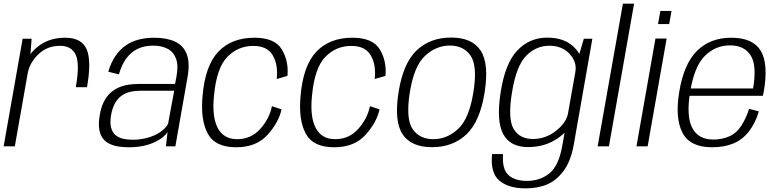

<svg xmlns="http://www.w3.org/2000/svg" viewBox="-26 -805 4274 1056"><path d="M391 -325.5H452.5Q478 -468.5 451 -533Q424 -597.5 332 -597.5Q241 -597.5 179 -546.2Q117 -495 104.5 -423L126 -400.5Q136.5 -459.5 184.8 -506.2Q233 -553 304.5 -553Q368 -553 390.8 -503Q413.5 -453 391 -325.5ZM-6 0H55.5L138.5 -470.5L148 -592H98.5Z M681.5 5Q728 5 764.5 -3.2Q801 -11.5 828 -24.8Q855 -38 872 -52.5Q889 -67 895.5 -79.5L886.5 0H938.5L1005.5 -381Q1019.5 -460 1001 -507.5Q982.5 -555 936.5 -576.2Q890.5 -597.5 822 -597.5Q776 -597.5 736.5 -587.2Q697 -577 664.8 -554.5Q632.5 -532 608.5 -496.5Q584.5 -461 569.5 -410.5L628 -396Q644 -452 671 -486.8Q698 -521.5 734.2 -537.8Q770.5 -554 815 -554Q863.5 -554 896.2 -536.5Q929 -519 942.5 -481.5Q956 -444 944.5 -383.5L937 -343.5H739.5Q710 -343.5 681.5 -339.2Q653 -335 627.5 -324Q602 -313 580.8 -293.5Q559.5 -274 544.5 -244Q529.5 -214 522.5 -171Q515 -127 519.5 -96.2Q524 -65.5 538.2 -45.8Q552.5 -26 574.5 -15Q596.5 -4 623.8 0.5Q651 5 681.5 5ZM701.5 -36.5Q673.5 -36.5 649.5 -42.2Q625.5 -48 608.5 -62.8Q591.5 -77.5 584.8 -104.2Q578 -131 585 -172.5Q592.5 -214 608.2 -240.2Q624 -266.5 646.2 -281Q668.5 -295.5 694.2 -300.8Q720 -306 747 -306H932L898.5 -124.5Q890.5 -108.5 873.2 -92.8Q856 -77 830.5 -64.2Q805 -51.5 772.5 -44Q740 -36.5 701.5 -36.5Z M1272.5 5Q1384 5 1445.5 -63.5Q1507 -132 1522.5 -203.5L1469.5 -221Q1456.5 -153.5 1405.8 -96.5Q1355 -39.5 1278.5 -39.5Q1204 -39.5 1171.5 -101.2Q1139 -163 1151 -279Q1165 -430.5 1223.8 -491.5Q1282.5 -552.5 1367.5 -552.5Q1444 -552.5 1474.2 -500.5Q1504.5 -448.5 1496 -370.5L1555 -387.5Q1562.5 -469.5 1523.8 -533.5Q1485 -597.5 1373.5 -597.5Q1248 -597.5 1175 -520.8Q1102 -444 1088 -276.5Q1076 -146 1116.5 -70.5Q1157 5 1272.5 5Z M1811.5 5Q1923 5 1984.5 -63.5Q2046 -132 2061.5 -203.5L2008.5 -221Q1995.5 -153.5 1944.8 -96.5Q1894 -39.5 1817.5 -39.5Q1743 -39.5 1710.5 -101.2Q1678 -163 1690 -279Q1704 -430.5 1762.8 -491.5Q1821.5 -552.5 1906.5 -552.5Q1983 -552.5 2013.2 -500.5Q2043.5 -448.5 2035 -370.5L2094 -387.5Q2101.5 -469.5 2062.8 -533.5Q2024 -597.5 1912.5 -597.5Q1787 -597.5 1714 -520.8Q1641 -444 1627 -276.5Q1615 -146 1655.5 -70.5Q1696 5 1811.5 5Z M2350.5 4.5Q2465 4.5 2539.8 -66.5Q2614.5 -137.5 2639.5 -297.5Q2664.5 -456 2617.2 -527.2Q2570 -598.5 2455.5 -598.5Q2340 -598.5 2265.5 -527.8Q2191 -457 2166 -297.5Q2141 -138.5 2188 -67Q2235 4.5 2350.5 4.5ZM2357.5 -39.5Q2281.5 -39.5 2243.2 -95.5Q2205 -151.5 2228 -297Q2251 -441.5 2311.8 -498Q2372.5 -554.5 2448.5 -554.5Q2524 -554.5 2562.5 -498.5Q2601 -442.5 2577.5 -297Q2554.5 -152.5 2493.8 -96Q2433 -39.5 2357.5 -39.5Z M2864 231Q2932 231 2983.2 209.2Q3034.5 187.5 3073.8 134.8Q3113 82 3129.5 -8L3232 -592H3185L3149 -468.5L3066.5 -3.5Q3047.5 106 2996.2 148Q2945 190 2871.5 190Q2827 190 2795.2 174.8Q2763.5 159.5 2750.2 128.2Q2737 97 2740.5 42.5H2680.5Q2670 146.5 2721 188.8Q2772 231 2864 231ZM2878.5 4Q2970 4 3039.5 -43Q3109 -90 3117.5 -140.5L3098.5 -183.5Q3089.5 -130.5 3032.2 -85.5Q2975 -40.5 2905 -40.5Q2832 -40.5 2799 -96Q2766 -151.5 2790 -297Q2813.5 -443 2868 -498.2Q2922.5 -553.5 2995.5 -553.5Q3065.5 -553.5 3106.8 -508.5Q3148 -463.5 3138.5 -410.5L3172 -450.5Q3180.5 -499 3128.2 -548.5Q3076 -598 2984 -598Q2885.5 -598 2818.8 -527Q2752 -456 2727.5 -297Q2703 -139.5 2741.5 -67.8Q2780 4 2878.5 4Z M3261 0H3323L3461.5 -785H3400Z M3474.5 0H3536L3640.5 -593H3579ZM3606 -745 3593 -672.5H3654.5L3667.5 -745Z M3890 5 3897.5 -37.5Q3814.5 -37.5 3781.2 -101.8Q3748 -166 3769.5 -298Q3792.5 -441 3851.2 -498.2Q3910 -555.5 3988.5 -555.5Q4068 -555.5 4103.2 -499.5Q4138.5 -443.5 4114.5 -310L4121.5 -318.5H3764.5L3757.5 -278H4169.5Q4172.5 -288.5 4174.5 -300Q4201.5 -453.5 4158.2 -525.5Q4115 -597.5 3996 -597.5Q3880 -597.5 3807.2 -525Q3734.5 -452.5 3709.5 -298Q3686 -154.5 3727.8 -74.8Q3769.5 5 3890 5ZM3897.5 -37.5 3890 5Q3957 5 4007.8 -16Q4058.5 -37 4094.2 -83.8Q4130 -130.5 4147.5 -192.5L4094 -206.5Q4078.5 -156 4051.5 -114Q4024.5 -72 3984.5 -54.8Q3944.5 -37.5 3897.5 -37.5Z"/></svg>

Font: Anybody UltraCondensed Thin Light
Style: Italic
Weight: 300
Italic angle: -10°
Version: Version 1.111